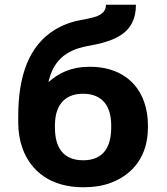

<svg xmlns="http://www.w3.org/2000/svg" viewBox="-20 -781 704 811"><path d="M184.6 -434C203.6 -520.4 253.9 -568.4 347.4 -586C462.9 -606.6 554.2 -638.1 554.2 -761H427.7C427.7 -710.9 367 -705.9 319.9 -696C280.3 -688.7 244.4 -675.2 212.1 -655.5C102.2 -588.5 57 -460.8 57 -290V-263C57 -223.7 63.1 -187.3 75.2 -154C109.8 -58.5 193.6 10 332 10C376 10 414.9 3.7 448.6 -9C542.7 -44.3 604.8 -123 604.8 -242V-252C604.8 -287.3 599.5 -320.2 588.9 -350.5C558.7 -436.5 483 -499 359.5 -499C280.3 -499 228.4 -472.6 184.6 -434ZM449.7 -252V-242C449.7 -163.2 418.6 -104 332 -104C243.5 -104 212.1 -161.8 212.1 -242V-252C212.1 -328.7 246.6 -385 330.9 -385C415.5 -385 449.7 -328.8 449.7 -252Z"/></svg>

Font: Asimov
Style: Wid
Weight: 500
Designer: Google
Version: Version 2.000980; 2014